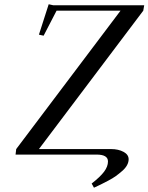

<svg xmlns="http://www.w3.org/2000/svg" viewBox="-20 -727 698 903"><path d="M53.2 0 56.2 -25.9 546.9 -676.8H246.1L185.1 -559.1L163.1 -564L209 -707L231 -702.1H658.2L653.8 -676.8L163.1 -25.9H502.9Q536.6 -25.9 560.8 -12.9Q585 0 585 22Q585 36.1 577.4 50Q569.8 64 554.7 77.1Q539.6 90.3 525.1 100.8Q510.7 111.3 488.8 122.8Q466.8 134.3 454.1 140.6Q441.4 147 421.9 155.8L411.1 136.2Q451.2 105 469.5 80.6Q487.8 56.2 487.8 32.2Q487.8 0 434.1 0Z"/></svg>

Font: Dehuti Alt
Style: Bold-Italic
Weight: 700
Version: Version 1.2